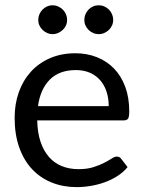

<svg xmlns="http://www.w3.org/2000/svg" viewBox="-20 -722 564 748"><path d="M483.5 -288Q483.5 -267 479 -260Q474.5 -253 462 -253H125Q126 -205 138 -169.5Q150 -134 171 -110.2Q192 -86.5 221 -74.8Q250 -63 286 -63Q319.5 -63 343.8 -70.8Q368 -78.5 385.5 -87.5Q403 -96.5 414.8 -104.2Q426.5 -112 435 -112Q446 -112 452 -103.5L477 -71Q460.5 -51 437.5 -36.2Q414.5 -21.5 388.2 -12Q362 -2.5 334 2.2Q306 7 278.5 7Q226 7 181.8 -10.8Q137.5 -28.5 105.2 -62.8Q73 -97 55 -147.5Q37 -198 37 -263.5Q37 -316.5 53.2 -362.5Q69.5 -408.5 100 -442.2Q130.5 -476 174.5 -495.2Q218.5 -514.5 273.5 -514.5Q319 -514.5 357.5 -499.2Q396 -484 424 -455.2Q452 -426.5 467.8 -384.2Q483.5 -342 483.5 -288ZM128 -308.5H403.5Q403.5 -339.5 395 -365.2Q386.5 -391 370 -409.8Q353.5 -428.5 329.8 -438.8Q306 -449 275.5 -449Q211 -449 174 -411.8Q137 -374.5 128 -308.5ZM184.5 -589Q173.5 -589 163.5 -593.5Q153.5 -598 145.8 -605.5Q138 -613 133.5 -623Q129 -633 129 -644.5Q129 -656 133.5 -666.5Q138 -677 145.8 -684.8Q153.5 -692.5 163.5 -697Q173.5 -701.5 184.5 -701.5Q196 -701.5 206.2 -697Q216.5 -692.5 224.5 -684.8Q232.5 -677 237 -666.5Q241.5 -656 241.5 -644.5Q241.5 -633 237 -623Q232.5 -613 224.5 -605.5Q216.5 -598 206.2 -593.5Q196 -589 184.5 -589ZM364.5 -589Q353 -589 342.8 -593.5Q332.5 -598 325 -605.5Q317.5 -613 313 -623Q308.5 -633 308.5 -644.5Q308.5 -656 313 -666.5Q317.5 -677 325 -684.8Q332.5 -692.5 342.8 -697Q353 -701.5 364.5 -701.5Q376 -701.5 386.2 -697Q396.5 -692.5 404.2 -684.8Q412 -677 416.5 -666.5Q421 -656 421 -644.5Q421 -633 416.5 -623Q412 -613 404.2 -605.5Q396.5 -598 386.2 -593.5Q376 -589 364.5 -589Z"/></svg>

Font: LatoCHI
Style: Regular
Weight: 400
Designer: Lukasz Dziedzic
Foundry: tyPoland Lukasz Dziedzic
Version: Version 1.104